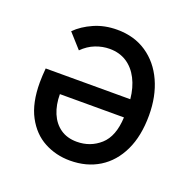

<svg xmlns="http://www.w3.org/2000/svg" viewBox="-101 -625 740 738"><g transform="rotate(20 269.0 -255.5)"><path d="M258 12Q200.5 12 152.5 -13.8Q104.5 -39.5 75.8 -93.2Q47 -147 47 -231Q47 -243 47.8 -258.5Q48.5 -274 50 -289H396Q391.5 -335.5 373.5 -370.5Q355.5 -405.5 325.8 -424.8Q296 -444 256 -444Q227 -444 198.5 -433Q170 -422 146 -398L93 -457Q121.5 -485.5 164 -504.2Q206.5 -523 258 -523Q328 -523 379 -488.5Q430 -454 457.5 -393.5Q485 -333 485 -255Q485 -170.5 456.5 -110.8Q428 -51 377 -19.5Q326 12 258 12ZM258 -65Q313.5 -65 353.5 -100.8Q393.5 -136.5 397 -215H135Q135 -171.5 149.2 -137.5Q163.5 -103.5 191 -84.2Q218.5 -65 258 -65Z"/></g></svg>

Font: Overpass
Style: Regular
Weight: 400
Designer: Delve Withrington, Dave Bailey, Thomas Jockin
Foundry: Delve Fonts LLC
Version: Version 4.000